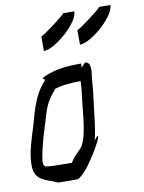

<svg xmlns="http://www.w3.org/2000/svg" viewBox="-87 -819 677 902"><g transform="rotate(-10 251.5 -368.0)"><path d="M183 22Q163 22 140 21.5Q117 21 116 21Q100 13 78.5 6Q57 -1 41 -11Q23 -22 14.5 -41Q6 -60 8 -93Q10 -131 20 -168Q30 -205 35 -221Q48 -260 59.5 -303Q71 -346 89.5 -388Q108 -430 141 -465Q128 -471 131.5 -475Q135 -479 161 -489Q193 -501 230.5 -506Q268 -511 318 -511H320L319 -491L338 -512H339Q362 -512 362 -475Q362 -462 360 -450.5Q358 -439 357 -425Q355 -391 351 -357.5Q347 -324 343 -292Q340 -268 335 -225.5Q330 -183 320 -144Q337 -166 339 -162Q341 -158 331.5 -138Q322 -118 305 -90Q288 -62 268 -34.5Q248 -7 228 10Q215 21 208.5 21.5Q202 22 183 22ZM190 -59H196Q213 -85 229.5 -100.5Q246 -116 253 -126Q261 -139 267.5 -158.5Q274 -178 279.5 -210.5Q285 -243 290 -295Q293 -328 297.5 -361Q302 -394 303 -425V-430Q219 -430 175 -413L177 -412H178Q137 -368 120.5 -315Q104 -262 86 -202Q81 -181 73 -151.5Q65 -122 62 -93Q61 -80 62.5 -74.5Q64 -69 70 -64Q72 -64 85 -62Q98 -60 122 -60Q123 -60 146.5 -59.5Q170 -59 190 -59ZM330 -599V-669Q334 -669 352.5 -681.5Q371 -694 393.5 -711Q416 -728 432.5 -741.5Q449 -755 449 -758H503Q503 -737 484 -710Q465 -683 436.5 -657.5Q408 -632 379 -615.5Q350 -599 330 -599ZM158 -599V-669Q162 -669 180.5 -681.5Q199 -694 221.5 -711Q244 -728 260.5 -741.5Q277 -755 277 -758H331Q331 -737 312 -710Q293 -683 264.5 -657.5Q236 -632 207 -615.5Q178 -599 158 -599Z"/></g></svg>

Font: Syne Tactile
Style: Regular
Weight: 400
Designer: Lucas Descroix
Foundry: Bonjour Monde
Version: Version 2.100; ttfautohint (v1.8.3)